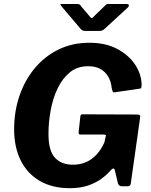

<svg xmlns="http://www.w3.org/2000/svg" viewBox="-20 -976 792 1006"><path d="M345 10Q254 10 188.5 -28Q123 -66 88.5 -135.5Q54 -205 54 -299Q54 -392 82 -474Q110 -556 162 -618.5Q214 -681 286.5 -716.5Q359 -752 449 -752Q533 -752 593.5 -720Q654 -688 687.5 -638Q721 -588 722 -532Q722 -513 715 -512L578 -492Q573 -491 570.5 -496.5Q568 -502 565 -517Q562 -548 547.5 -573.5Q533 -599 507 -614Q481 -629 442 -629Q385 -629 346 -597Q307 -565 282 -513Q257 -461 245.5 -398Q234 -335 234 -274Q234 -186 268 -149.5Q302 -113 362 -113Q395 -113 422 -123Q449 -133 469 -150Q489 -167 503.5 -188Q518 -209 527 -230L533 -258Q540 -271 524 -271H401Q391 -271 392 -284L401 -366Q402 -377 411 -377L697 -376Q709 -376 712.5 -372.5Q716 -369 714 -359L665 -13Q663 0 649 0H619Q603 0 598 -15L581 -87Q578 -94 573 -93Q568 -92 561 -85Q543 -63 513.5 -41Q484 -19 443 -4.5Q402 10 345 10ZM534 -950Q540 -956 544.5 -955.5Q549 -955 557 -955H643Q653 -955 655 -949.5Q657 -944 649 -936L525 -822Q520 -818 514.5 -816Q509 -814 500 -814H427Q415 -814 408.5 -819Q402 -824 398 -830L303 -942Q298 -949 296.5 -952Q295 -955 303 -955H384Q392 -955 397 -952.5Q402 -950 405 -943L450 -890Q459 -878 464 -882Q469 -886 479 -897Z"/></svg>

Font: Libre Franklin Thin
Style: Bold Italic
Weight: 700
Italic angle: -8°
Version: Version 3.000